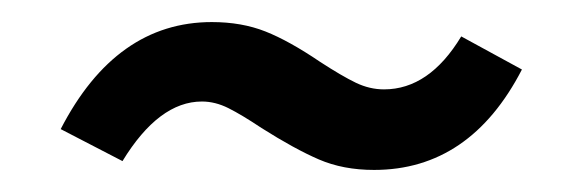

<svg xmlns="http://www.w3.org/2000/svg" viewBox="-20 -404 528 174"><path d="M319 -250Q291 -250 269 -259.5Q247 -269 217 -288Q199 -300 187 -306Q175 -312 163 -312Q124 -312 91 -258L35 -287Q85 -384 172 -384Q199 -384 220.5 -375.5Q242 -367 270 -348Q290 -335 302.5 -329Q315 -323 328 -323Q369 -323 398 -371L453 -341Q406 -250 319 -250Z"/></svg>

Font: Trujillo
Style: Regular
Weight: 400
Designer: Fira Sans original fonts by bBox Type GmbH, Carrois Corporate GbR, & Edenspiekermann AG / Changes by Cristiano Sobral
Foundry: Fira Sans original fonts by bBox Type GmbH, Carrois Corporate GbR, & Edenspiekermann AG / Changes by Cristiano Sobral
Version: Version 4.301;October 17, 2021;FontCreator 14.0.0.2814 64-bi